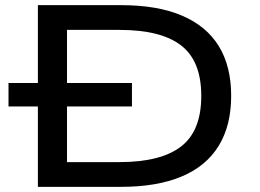

<svg xmlns="http://www.w3.org/2000/svg" viewBox="-20 -725 1009 745"><path d="M127 0V-705H450Q591 -705 686 -664.5Q781 -624 829 -546Q877 -468 877 -353Q877 -238 828.5 -159Q780 -80 684.5 -40Q589 0 450 0ZM240 -96H443Q604 -96 682.5 -156.5Q761 -217 761 -353Q761 -488 683 -548.5Q605 -609 443 -609H240ZM13 -312V-403H492V-312Z"/></svg>

Font: Nunito Sans 7pt Expanded Medium
Style: Regular
Weight: 500
Width: 7
Designer: Vernon Adams
Foundry: Vernon Adams
Version: Version 3.101;gftools[0.9.27]